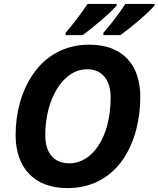

<svg xmlns="http://www.w3.org/2000/svg" viewBox="-20 -954 812 984"><path d="M510 -786V-774H597C648 -810 743 -890 772 -926V-934H623C592 -887 543 -823 510 -786ZM316 -786V-774H403C454 -810 549 -890 578 -926V-934H429C398 -887 349 -823 316 -786ZM325 10C586 10 699 -225 699 -458C699 -619 611 -725 438 -725C178 -725 60 -485 60 -262C60 -98 152 10 325 10ZM336 -117C258 -117 212 -167 212 -262C212 -445 302 -599 426 -599C506 -599 547 -542 547 -454C547 -249 452 -117 336 -117Z"/></svg>

Font: Noto Sans
Style: Bold Italic
Weight: 700
Italic angle: -12°
Designer: Monotype Design Team
Foundry: Monotype Imaging Inc.
Version: Version 2.013